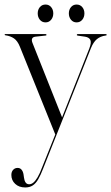

<svg xmlns="http://www.w3.org/2000/svg" viewBox="-32 -580 489 845"><path d="M243 -59 213 16 55.5 -374.5Q45 -400.5 29.5 -411Q14 -421.5 -7 -424.5Q-10.5 -425 -11 -426Q-11.5 -427 -11.5 -427.5Q-11.5 -429 -10.8 -429.5Q-10 -430 -8 -430H168.5Q170.5 -430 171.5 -429.2Q172.5 -428.5 172.5 -427Q172.5 -425 171.5 -424.2Q170.5 -423.5 168.5 -423.5L123.5 -418.5Q112 -417 109.2 -409.5Q106.5 -402 111 -391ZM152.5 158.5 221 -12.5 226 -25 361 -366.5Q371 -392.5 365.8 -404Q360.5 -415.5 342.5 -418.5L311.5 -423Q308.5 -423.5 307.2 -424.2Q306 -425 306 -426.5Q306 -428 307 -429Q308 -430 310 -430H432.5Q435.5 -430 436.5 -429Q437.5 -428 437.5 -426.5Q437.5 -425 436.5 -424.5Q435.5 -424 432.5 -423.5Q410 -420.5 394.5 -407.8Q379 -395 368 -367.5L158 161.5Q147 190.5 136.2 209Q125.5 227.5 112 236.2Q98.5 245 79 245Q51.5 245 34.8 229.2Q18 213.5 18 190Q18 176 25.8 167.5Q33.5 159 45.5 159Q56.5 159 63 167Q69.5 175 71.5 187.5L73.5 201.5Q75 214.5 80.5 222.8Q86 231 96.5 231Q106 231 115 223.5Q124 216 133.5 200Q143 184 152.5 158.5ZM168.5 -481.5Q153 -481.5 143.5 -493Q134 -504.5 134 -521Q134 -537.5 143.5 -548.8Q153 -560 168.5 -560Q183.5 -560 193 -548.8Q202.5 -537.5 202.5 -521Q202.5 -504.5 193 -493Q183.5 -481.5 168.5 -481.5ZM305 -481.5Q290 -481.5 280.5 -493Q271 -504.5 271 -521Q271 -537.5 280.5 -548.8Q290 -560 305 -560Q320.5 -560 330 -548.8Q339.5 -537.5 339.5 -521Q339.5 -504.5 330 -493Q320.5 -481.5 305 -481.5Z"/></svg>

Font: Fraunces 120pt Light
Style: Regular
Weight: 300
Version: Version 1.000;[b76b70a41]